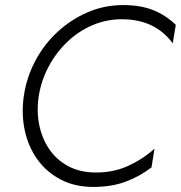

<svg xmlns="http://www.w3.org/2000/svg" viewBox="-20 -729 714 758"><path d="M133 -350Q143 -412 172.5 -467Q202 -522 246 -564Q290 -606 345 -629.5Q400 -653 461 -653Q592 -653 662 -558L674 -631Q632 -671 582.5 -690Q533 -709 466 -709Q392 -709 326 -680.5Q260 -652 207 -603Q154 -554 119.5 -489Q85 -424 74 -350Q64 -280 77.5 -215.5Q91 -151 127 -100.5Q163 -50 219 -20.5Q275 9 348 9Q419 9 474 -11Q529 -31 578 -68L590 -142Q543 -100 484.5 -73.5Q426 -47 354 -48Q293 -49 247.5 -74Q202 -99 173.5 -141.5Q145 -184 134.5 -238Q124 -292 133 -350Z"/></svg>

Font: Jost* 300 Light Italic
Style: Italic
Weight: 300
Italic angle: -10°
Version: Version 3.200; ttfautohint (v0.97) -l 8 -r 50 -G 200 -x 14 -